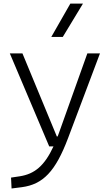

<svg xmlns="http://www.w3.org/2000/svg" viewBox="-20 -815 626 1069"><path d="M44.4 234.4 102.1 227.1C218.8 211.4 288.6 140.6 358.9 -45.9L536.6 -517.6H466.3L306.6 -70.3C304.7 -64.9 302.7 -60.1 300.8 -55.2H296.4L105 -517.6H34.7L253.9 0H277.8C227.5 108.9 171.9 153.8 90.3 166.5L41.5 173.8ZM265.6 -609.4H329.6L441.9 -794.9H371.6Z"/></svg>

Font: Cascadia Code PL Light
Style: Regular
Weight: 300
Monospace: yes
Designer: Aaron Bell
Foundry: Saja Typeworks
Version: Version 2404.023